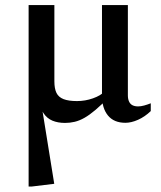

<svg xmlns="http://www.w3.org/2000/svg" viewBox="-20 -462 619 738"><path d="M90 -442.5H189V-149.5Q189 -121.5 197 -105Q205 -88.5 224.2 -81Q243.5 -73.5 276 -73.5Q307.5 -73.5 337.2 -84Q367 -94.5 382 -110.5L399.5 -89Q370 -59 347 -39.5Q324 -20 304.5 -9Q285 2 267 6.2Q249 10.5 230 10.5Q202.5 10.5 181.5 1.8Q160.5 -7 147 -27.2Q133.5 -47.5 128 -81.5L135.5 -84L188.5 244.5L102 255H90ZM471.5 -95.5Q471.5 -81.5 476 -71.8Q480.5 -62 489.2 -57.5Q498 -53 511 -53Q521.5 -53 534.2 -56.5Q547 -60 559.5 -65V-35Q536.5 -13 510.5 -1.5Q484.5 10 462 10Q418 10 395 -18Q372 -46 372 -94.5V-442.5H471.5Z"/></svg>

Font: Newsreader 16pt 16pt Medium
Style: Regular
Weight: 500
Version: Version 1.003